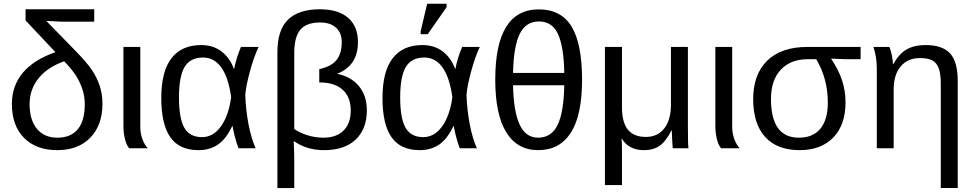

<svg xmlns="http://www.w3.org/2000/svg" viewBox="-20 -773 5078 1001"><path d="M421.9 -230C421.9 -172 409.7 -128.4 385.5 -99.1C361.2 -69.8 325.7 -55.2 278.8 -55.2C233.6 -55.2 198.2 -70.6 172.6 -101.3C147.1 -132.1 134.3 -175 134.3 -230C134.3 -280.8 149.7 -325.5 180.7 -364.3C211.6 -403 256.2 -432.8 314.5 -453.6C341.8 -425.3 362.2 -400.5 375.7 -379.2C389.2 -357.8 400.3 -334.7 408.9 -309.8C417.6 -284.9 421.9 -258.3 421.9 -230ZM296.4 -660.2H471.2V-724.6H113.3V-666.5L269 -501C193.8 -474.9 137.2 -439.2 99.1 -393.8C61 -348.4 42 -294.1 42 -231C42 -155.8 63.1 -96.8 105.2 -54.2C147.4 -11.6 205.2 9.8 278.8 9.8C351.7 9.8 409.2 -12 451.2 -55.7C493.2 -99.3 514.2 -158 514.2 -231.9C514.2 -265.5 509.4 -296.5 500 -325C490.6 -353.4 477.3 -380.6 460.2 -406.5C443.1 -432.4 414.9 -465.5 375.5 -505.9L221.2 -664.1Z M653.8 0H750.5C738.4 -13 728.9 -29.5 721.9 -49.3C714.9 -69.2 711.4 -89.7 711.4 -110.8V-528.3H623.5V-115.2C623.5 -92.8 626.1 -70.6 631.3 -48.6C636.6 -26.6 644 -10.4 653.8 0Z M1190.4 -115.7H1192.4C1194 -105 1197.7 -88 1203.4 -64.7C1209.1 -41.4 1215.8 -19.9 1223.6 0H1313C1297.7 -33.5 1285.2 -75.4 1275.6 -125.5C1266 -175.6 1260.4 -226.7 1258.8 -278.8C1261.4 -310.7 1269.5 -351.6 1283.2 -401.6C1296.9 -451.6 1311.8 -493.8 1328.1 -528.3H1236.3C1220.1 -490.6 1208.2 -452.3 1200.7 -413.6H1199.7C1185.1 -453 1163.2 -483.6 1134 -505.4C1104.9 -527.2 1069.8 -538.1 1028.8 -538.1C960.8 -538.1 909.1 -515.1 873.8 -469.2C838.5 -423.3 820.8 -354.2 820.8 -261.7C820.8 -170.6 836.5 -102.5 867.9 -57.6C899.3 -12.7 948.4 9.8 1015.1 9.8C1054.5 9.8 1088.5 -0.1 1116.9 -19.8C1145.4 -39.5 1169.9 -71.5 1190.4 -115.7ZM913.1 -264.6C913.1 -338.2 922.9 -391.4 942.6 -424.1C962.3 -456.8 994.3 -473.1 1038.6 -473.1C1077.3 -473.1 1109 -455.9 1133.8 -421.4C1158.5 -386.9 1175.6 -335.3 1185.1 -266.6C1176.6 -202.8 1158.9 -152.1 1132.1 -114.5C1105.2 -76.9 1072.3 -58.1 1033.2 -58.1C990.2 -58.1 959.5 -74.5 940.9 -107.2C922.4 -139.9 913.1 -192.4 913.1 -264.6Z M1892.6 -197.8C1892.6 -248.9 1878.7 -291 1851.1 -324.2C1823.4 -357.4 1785.5 -378.7 1737.3 -388.2C1809.9 -416.5 1846.2 -471.8 1846.2 -554.2C1846.2 -608.2 1829.2 -650.1 1795.2 -679.9C1761.1 -709.7 1712.1 -724.6 1647.9 -724.6C1574.4 -724.6 1519 -706.7 1481.9 -670.9C1444.8 -635.1 1426.3 -578.6 1426.3 -501.5V207.5H1514.2V62.5C1514.2 33.9 1513.2 1 1511.2 -36.1H1514.2C1558.1 -5.5 1609.9 9.8 1669.4 9.8C1741 9.8 1796.1 -8.7 1834.7 -45.7C1873.3 -82.6 1892.6 -133.3 1892.6 -197.8ZM1514.2 -100.1V-498.5C1514.2 -552.9 1524.7 -592.7 1545.7 -617.9C1566.7 -643.1 1601.1 -655.8 1648.9 -655.8C1684.7 -655.8 1712.5 -646.6 1732.2 -628.4C1751.9 -610.2 1761.7 -585.1 1761.7 -553.2C1761.7 -513.5 1752.5 -482.3 1734.1 -459.7C1715.7 -437.1 1685.9 -421.4 1644.5 -412.6V-343.3C1697.6 -343.3 1738.2 -330.6 1766.4 -305.2C1794.5 -279.8 1808.6 -243.5 1808.6 -196.3C1808.6 -152.3 1796.2 -117.8 1771.5 -92.8C1746.7 -67.7 1711.4 -55.2 1665.5 -55.2C1639.2 -55.2 1612.5 -59.2 1585.7 -67.1C1558.8 -75.1 1535 -86.1 1514.2 -100.1Z M2343.8 -115.7H2345.7C2347.3 -105 2351 -88 2356.7 -64.7C2362.4 -41.4 2369.1 -19.9 2377 0H2466.3C2451 -33.5 2438.6 -75.4 2429 -125.5C2419.4 -175.6 2413.7 -226.7 2412.1 -278.8C2414.7 -310.7 2422.9 -351.6 2436.5 -401.6C2450.2 -451.6 2465.2 -493.8 2481.4 -528.3H2389.6C2373.4 -490.6 2361.5 -452.3 2354 -413.6H2353C2338.4 -453 2316.5 -483.6 2287.4 -505.4C2258.2 -527.2 2223.1 -538.1 2182.1 -538.1C2114.1 -538.1 2062.4 -515.1 2027.1 -469.2C1991.8 -423.3 1974.1 -354.2 1974.1 -261.7C1974.1 -170.6 1989.8 -102.5 2021.2 -57.6C2052.7 -12.7 2101.7 9.8 2168.5 9.8C2207.8 9.8 2241.8 -0.1 2270.3 -19.8C2298.7 -39.5 2323.2 -71.5 2343.8 -115.7ZM2066.4 -264.6C2066.4 -338.2 2076.3 -391.4 2095.9 -424.1C2115.6 -456.8 2147.6 -473.1 2191.9 -473.1C2230.6 -473.1 2262.4 -455.9 2287.1 -421.4C2311.8 -386.9 2328.9 -335.3 2338.4 -266.6C2329.9 -202.8 2312.3 -152.1 2285.4 -114.5C2258.5 -76.9 2225.6 -58.1 2186.5 -58.1C2143.6 -58.1 2112.8 -74.5 2094.2 -107.2C2075.7 -139.9 2066.4 -192.4 2066.4 -264.6ZM2173.3 -594.7H2210L2308.1 -735.4V-753.4H2207L2173.3 -610.8Z M3014.6 -357.9C3014.6 -481.9 2996.5 -574 2960.2 -634C2923.9 -694.1 2866.9 -724.1 2789.1 -724.1C2637.7 -724.1 2562 -602.1 2562 -357.9C2562 -236.8 2581.1 -145.3 2619.4 -83.3C2657.6 -21.2 2713.2 9.8 2786.1 9.8C2860.4 9.8 2917 -20.5 2956.1 -81.1C2995.1 -141.6 3014.6 -233.9 3014.6 -357.9ZM2785.2 -55.2C2741.9 -55.2 2709.7 -78.3 2688.7 -124.5C2667.7 -170.7 2656.4 -238.8 2654.8 -328.6H2921.9C2920.2 -235.2 2908.7 -166.3 2887.2 -121.8C2865.7 -77.4 2831.7 -55.2 2785.2 -55.2ZM2790.5 -661.1C2835.8 -661.1 2868.6 -639.4 2888.9 -595.9C2909.3 -552.5 2920.2 -484.7 2921.9 -392.6H2654.8C2656.7 -484.7 2668.3 -552.5 2689.5 -595.9C2710.6 -639.4 2744.3 -661.1 2790.5 -661.1Z M3487.3 0H3569.3C3567.4 -13.7 3566.4 -51.6 3566.4 -113.8V-528.3H3478V-227.1C3478 -174.3 3466.4 -133.1 3443.1 -103.5C3419.8 -73.9 3388 -59.1 3347.7 -59.1C3305.3 -59.1 3273.9 -71.8 3253.4 -97.2C3232.9 -122.6 3222.7 -161.5 3222.7 -213.9V-528.3H3133.8V191.9H3222.7V9.8C3222.7 -16 3222 -35.8 3220.7 -49.8H3222.7C3233.1 -30.9 3248 -16.3 3267.6 -5.9C3287.1 4.6 3310.2 9.8 3336.9 9.8C3369.8 9.8 3397.1 2.3 3418.7 -12.7C3440.3 -27.7 3460.9 -54.4 3480.5 -92.8H3482.4C3482.7 -80.1 3483.5 -62.4 3484.6 -39.8C3485.8 -17.2 3486.7 -3.9 3487.3 0Z M3739.7 0H3836.4C3824.4 -13 3814.9 -29.5 3807.9 -49.3C3800.9 -69.2 3797.4 -89.7 3797.4 -110.8V-528.3H3709.5V-115.2C3709.5 -92.8 3712.1 -70.6 3717.3 -48.6C3722.5 -26.6 3730 -10.4 3739.7 0Z M4388.2 -239.7C4388.2 -278.5 4382.4 -315.9 4370.8 -352.1C4359.3 -388.2 4340.3 -425.9 4314 -465.3V-467.3L4386.2 -464.4H4466.8V-528.3H4189C4098.5 -528.3 4028.8 -504.5 3980 -456.8C3931.2 -409.1 3906.7 -342.1 3906.7 -255.9C3906.7 -170.2 3927.6 -104.6 3969.2 -58.8C4010.9 -13.1 4070.8 9.8 4148.9 9.8C4223.5 9.8 4282 -12.2 4324.5 -56.2C4366.9 -100.1 4388.2 -161.3 4388.2 -239.7ZM4295.9 -238.3C4295.9 -179 4283 -133.7 4257.3 -102.3C4231.6 -70.9 4194.2 -55.2 4145 -55.2C4048 -55.2 3999.5 -122.4 3999.5 -256.8C3999.5 -322.3 4016.6 -373.2 4050.8 -409.7C4085 -446.1 4132 -464.4 4191.9 -464.4H4235.4C4275.7 -396.6 4295.9 -321.3 4295.9 -238.3Z M4884.8 207H4973.1V-352.1C4973.1 -418.5 4959.7 -466.1 4932.9 -494.9C4906 -523.7 4863.6 -538.1 4805.7 -538.1C4766.3 -538.1 4733.3 -530.5 4706.8 -515.4C4680.3 -500.2 4656.9 -474.4 4636.7 -438H4635.3C4635.3 -451.3 4633.5 -466.6 4630.1 -483.6C4626.7 -500.7 4622.2 -515.6 4616.7 -528.3H4533.7C4545.4 -493.2 4551.3 -455.6 4551.3 -415.5V0H4639.2V-306.2C4639.2 -357.6 4651.4 -397.8 4675.8 -426.8C4700.2 -455.7 4733.6 -470.2 4775.9 -470.2C4804.9 -470.2 4826.8 -466 4841.8 -457.5C4856.8 -449.1 4867.7 -435.2 4874.5 -416C4881.3 -396.8 4884.8 -369.8 4884.8 -335Z"/></svg>

Font: Arimo
Style: Regular
Weight: 400
Designer: Steve Matteson
Foundry: Monotype Imaging Inc.
Version: Version 1.32